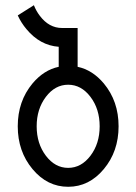

<svg xmlns="http://www.w3.org/2000/svg" viewBox="-20 -714 528 744"><path d="M244.1 -63.5Q294.9 -63.5 330.6 -110.6Q366.2 -157.7 366.2 -224.6Q366.2 -291.5 330.6 -338.6Q294.9 -385.7 244.1 -385.7Q193.4 -385.7 157.7 -338.6Q122.1 -291.5 122.1 -224.6Q122.1 -157.7 157.7 -110.6Q193.4 -63.5 244.1 -63.5ZM244.1 9.8Q163.1 9.8 106 -58.8Q48.8 -127.4 48.8 -224.6Q48.8 -321.8 106 -390.6Q149.9 -442.9 207.5 -455.1V-532.7Q134.8 -538.1 82.5 -601.1Q62 -625.5 48.8 -654.3L111.3 -693.8Q120.1 -671.4 134.3 -652.8Q169.9 -605.5 220.7 -605.5H280.8V-455.1Q338.4 -442.9 382.3 -390.6Q439.5 -321.8 439.5 -224.6Q439.5 -127.4 382.3 -58.8Q325.2 9.8 244.1 9.8Z"/></svg>

Font: Catrinity
Style: Regular
Weight: 400
Designer: Alexander Lange
Foundry: High-Logic / Made with FontCreator
Version: Version 2.090;May 20, 2024;FontCreator 15.0.0.2974 64-bit